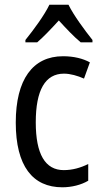

<svg xmlns="http://www.w3.org/2000/svg" viewBox="-20 -786 427 816"><path d="M271 -766H190C169 -722 125 -662 88 -616V-606H138C165 -629 198 -664 230 -699C262 -664 293 -631 323 -606H373V-616C339 -659 293 -721 271 -766ZM245 10C284 10 325 0 355 -18V-89C323 -73 288 -63 251 -63C172 -63 132 -131 132 -266C132 -403 172 -473 252 -473C279 -473 310 -464 337 -452L362 -521C333 -537 294 -547 248 -547C119 -547 47 -448 47 -265C47 -80 119 10 245 10Z"/></svg>

Font: Noto Sans Condensed
Style: Regular
Weight: 400
Width: 3
Designer: Monotype Design Team
Foundry: Monotype Imaging Inc.
Version: Version 2.013